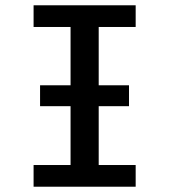

<svg xmlns="http://www.w3.org/2000/svg" viewBox="-20 -706 640 726"><path d="M131.5 -383.5H467.8V-304.5H131.5ZM107 0V-82H246.8V-604H107V-686H493V-604H353.2V-82H493V0Z"/></svg>

Font: Chivo Mono Medium
Style: Regular
Weight: 500
Monospace: yes
Designer: Hector Gatti
Foundry: Omnibus-Type
Version: Version 1.008